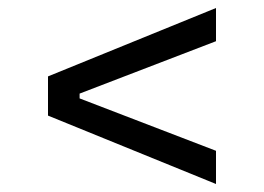

<svg xmlns="http://www.w3.org/2000/svg" viewBox="-20 -590 660 480"><path d="M100 -301 520 -130V-213L179 -344V-356L520 -487V-570L100 -399Z"/></svg>

Font: Space Text
Style: Regular
Weight: 400
Designer: Florian Karsten (Space Text), Colophon Foundry (Space Mono)
Foundry: Florian Karsten
Version: Version 1.003;PS 001.003;hotconv 1.0.88;makeotf.lib2.5.64775